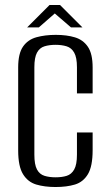

<svg xmlns="http://www.w3.org/2000/svg" viewBox="-20 -739 439 771"><path d="M203 12Q159 12 125.5 2Q92 -8 72.5 -39.5Q53 -71 53 -135V-468Q53 -524 72.5 -552Q92 -580 126.5 -589.5Q161 -599 204 -599Q248 -599 281 -589Q314 -579 333 -551Q352 -523 352 -468V-364H289V-469Q289 -508 278 -527.5Q267 -547 247.5 -553Q228 -559 203 -559Q178 -559 158.5 -553Q139 -547 128.5 -527.5Q118 -508 118 -469V-118Q118 -78 128.5 -58.5Q139 -39 158.5 -33Q178 -27 203 -27Q229 -27 248 -33Q267 -39 278 -58.5Q289 -78 289 -118V-207H352V-136Q352 -71 333 -39.5Q314 -8 281 2Q248 12 203 12ZM89 -629 179 -719H221L311 -629H265L200 -685L136 -629Z"/></svg>

Font: Alumni Sans Thin
Style: Regular
Weight: 400
Version: Version 1.018